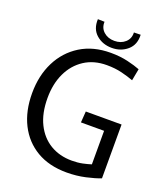

<svg xmlns="http://www.w3.org/2000/svg" viewBox="-162 -1010 976 1130"><g transform="rotate(20 326.0 -444.5)"><path d="M389 11Q279 11 201 -35Q123 -81 81 -164Q39 -247 39 -359Q39 -469 82 -555Q125 -641 204.5 -690.5Q284 -740 394 -740Q453 -740 501.5 -728.5Q550 -717 580 -705L566 -631Q534 -643 491.5 -653.5Q449 -664 397 -664Q316 -664 257 -625.5Q198 -587 166 -519.5Q134 -452 134 -363Q134 -268 167 -201.5Q200 -135 258.5 -100Q317 -65 394 -65Q431 -65 461.5 -71.5Q492 -78 513 -85V-295H368L373 -365H597V-28Q562 -14 506 -1.5Q450 11 389 11ZM388 -769Q330 -769 290.5 -803.5Q251 -838 254 -900L296 -899Q294 -861 320.5 -837Q347 -813 388 -813Q429 -813 455.5 -837Q482 -861 480 -899L522 -900Q525 -838 485 -803.5Q445 -769 388 -769Z"/></g></svg>

Font: Murecho
Style: Regular
Weight: 400
Designer: Neil Summerour
Foundry: Positype
Version: Version 1.010; ttfautohint (v1.8.3)